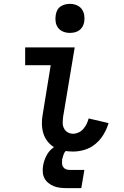

<svg xmlns="http://www.w3.org/2000/svg" viewBox="-20 -775 640 992"><path d="M358 8Q332 8 307.5 3.5Q283 -1 262 -13Q241 -25 226 -44Q211 -63 204 -86Q197 -109 196.5 -134.5Q196 -160 201 -186L242 -438H110V-530H366L306 -171Q304 -155 304 -140Q304 -125 310.5 -112Q317 -99 329.5 -91.5Q342 -84 358 -84Q372 -84 386 -90.5Q400 -97 410.5 -109Q421 -121 427.5 -134.5Q434 -148 438 -163L541 -139Q532 -109 515.5 -81Q499 -53 474 -32Q449 -11 418.5 -1.5Q388 8 358 8ZM341 -605Q323 -605 306.5 -611.5Q290 -618 280 -631.5Q270 -645 267.5 -662.5Q265 -680 268 -698Q270 -711 276 -722.5Q282 -734 293 -741.5Q304 -749 316.5 -752Q329 -755 341 -755Q359 -755 375.5 -748.5Q392 -742 402 -728.5Q412 -715 415 -697.5Q418 -680 415 -662Q413 -649 406.5 -637.5Q400 -626 389.5 -618.5Q379 -611 366.5 -608Q354 -605 341 -605ZM325 197Q308 197 290.5 195Q273 193 258 187Q243 181 230 170.5Q217 160 209.5 145.5Q202 131 201 113.5Q200 96 203 79Q207 56 218 33Q229 10 248 -6.5Q267 -23 291 -30Q315 -37 339 -37L333 0Q325 0 319 6Q313 12 310 19.5Q307 27 305 34.5Q303 42 301 49Q300 59 300.5 69.5Q301 80 306.5 88Q312 96 321 99.5Q330 103 341 103H416L400 197Z"/></svg>

Font: Iosevka Curly Slab SmBdEx
Style: Italic
Weight: 600
Width: 7
Italic angle: -9°
Monospace: yes
Designer: Belleve Invis
Foundry: Belleve Invis
Version: Version 11.1.0; ttfautohint (v1.8.3)